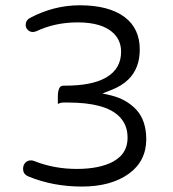

<svg xmlns="http://www.w3.org/2000/svg" viewBox="-20 -702 653 723"><path d="M506.3 -515.6Q506.3 -595.2 448.7 -638.2Q389.2 -682.1 280.3 -682.1Q182.1 -682.1 91.8 -633.8Q76.7 -625 76.7 -608.4Q76.7 -597.2 84.7 -589.4Q92.8 -581.5 103.5 -581.5Q109.4 -581.5 117.2 -584.5Q187.5 -617.7 272.5 -617.7Q366.7 -617.7 408.7 -575.7Q436 -548.3 436 -506.8Q436 -443.4 380.4 -410.6Q327.1 -379.4 225.6 -379.4H219.7Q211.4 -379.4 207 -375Q197.8 -365.7 197.8 -337.9V-310.5Q208.5 -315.9 219.7 -315.9H235.4Q305.7 -315.9 354 -303Q402.3 -290 429.2 -263.2Q460.4 -231.9 460.4 -183.6Q460.4 -140.6 433.1 -113.3Q421.4 -102.1 405.8 -93.3Q354 -65.9 269.3 -65.9Q184.6 -65.9 111.3 -94.7Q103.5 -98.1 96.7 -98.1Q83.5 -98.1 75.2 -89.1Q66.9 -80.1 66.9 -66.4Q66.9 -53.2 74.7 -45.4Q79.1 -41 86.9 -37.6Q179.2 0.5 288.6 0.5Q397.9 0.5 465.3 -47.9Q530.8 -95.2 530.8 -178.7Q530.3 -248 494.1 -288.1Q456.5 -328.6 397.9 -342.8L365.7 -350.1L397 -362.3Q438.5 -377.9 464.4 -403.8Q506.3 -445.8 506.3 -515.6Z"/></svg>

Font: YuPearl-ExtraLight
Style: ExtraLight
Weight: 200
Designer: Max Yao
Foundry: Max-Everyday
Version: Version 1.011; ttfautohint (v1.8.3)